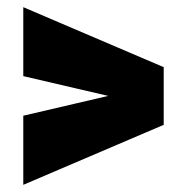

<svg xmlns="http://www.w3.org/2000/svg" viewBox="-20 -511 502 536"><path d="M45 5 437 -162.5V-323.5L45 -491V-298.5L369 -223V-263.5L45 -188Z"/></svg>

Font: Anybody UltraCondensed Thin Black
Style: Regular
Weight: 900
Version: Version 1.111